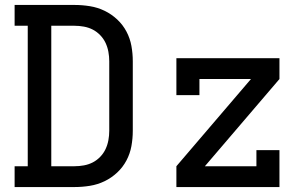

<svg xmlns="http://www.w3.org/2000/svg" viewBox="-20 -755 1240 775"><path d="M39 0V-84H92V-651H39V-735H281Q312 -735 343 -730Q374 -725 402 -711.5Q430 -698 453 -676.5Q476 -655 490.5 -627.5Q505 -600 510.5 -569.5Q516 -539 516 -508V-227Q516 -196 510.5 -165.5Q505 -135 490.5 -107.5Q476 -80 453 -58.5Q430 -37 402 -23.5Q374 -10 343 -5Q312 0 281 0ZM187 -84H281Q300 -84 319 -87.5Q338 -91 354.5 -99.5Q371 -108 384.5 -122Q398 -136 406 -153Q414 -170 417.5 -189Q421 -208 421 -227V-508Q421 -527 417.5 -546Q414 -565 406 -582Q398 -599 384.5 -613Q371 -627 354.5 -635.5Q338 -644 319 -647.5Q300 -651 281 -651H187ZM692 0V-84L993 -436H785V-371H692V-520H1108V-436L807 -84H1015V-149H1108V0Z"/></svg>

Font: Iosevka Etoile Medium
Style: Regular
Weight: 500
Designer: Belleve Invis
Foundry: Belleve Invis
Version: Version 22.1.2; ttfautohint (v1.8.4)